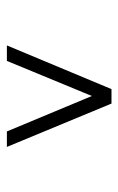

<svg xmlns="http://www.w3.org/2000/svg" viewBox="87 -777 344 558"><g transform="rotate(90 259.0 -498.0)"><path d="M259 -593 362 -346H407L281 -650H239L112 -346H157Z"/></g></svg>

Font: Libertinus Serif Display
Style: Regular
Weight: 400
Designer: Philipp H. Poll
Foundry: Khaled Hosny
Version: Version 6.1